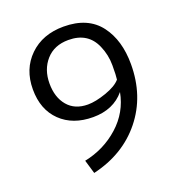

<svg xmlns="http://www.w3.org/2000/svg" viewBox="-131 -749 864 934"><g transform="rotate(-20 301.5 -282.0)"><path d="M283.7 -244.6Q323.7 -244.6 378.9 -263.9Q434.1 -283.2 457 -310.1Q460 -329.6 460 -383.5Q460 -437.5 438.5 -486.3Q401.4 -572.3 300.3 -572.3Q226.6 -572.3 184.3 -524.4Q142.1 -476.6 142.1 -404.5Q142.1 -332.5 179.2 -288.6Q216.3 -244.6 283.7 -244.6ZM546.9 -357.9Q546.9 -192.9 452.9 -75.9Q358.9 41 197.8 78.6L176.8 7.8Q279.8 -13.2 355.7 -81.3Q431.6 -149.4 450.2 -248.5Q391.6 -178.2 286.9 -178.2Q182.1 -178.2 119.1 -239.3Q56.2 -300.3 56.2 -405Q56.2 -509.8 123.8 -575.7Q191.4 -641.6 300.3 -641.6Q426.8 -641.6 488.3 -559.6Q546.9 -481.4 546.9 -357.9Z"/></g></svg>

Font: Dhyana
Style: Regular
Weight: 400
Foundry: Vernon Adams
Version: Version 1.002; ttfautohint (v0.8.51-6076)